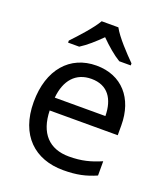

<svg xmlns="http://www.w3.org/2000/svg" viewBox="-141 -865 847 973"><g transform="rotate(20 282.0 -378.0)"><path d="M329 -766H239C213 -721 153 -656 116 -617V-606H176C211 -628 247 -660 283 -696C319 -660 357 -627 392 -606H454V-617C416 -655 353 -721 329 -766ZM292 -546C150 -546 55 -440 55 -264C55 -85 160 10 313 10C386 10 434 -1 489 -25V-102C433 -78 385 -65 317 -65C210 -65 149 -130 146 -251H513V-304C513 -450 429 -546 292 -546ZM291 -474C380 -474 420 -412 421 -321H148C157 -417 207 -474 291 -474Z"/></g></svg>

Font: Noto Sans Mahajani
Style: Regular
Weight: 400
Designer: Monotype Design Team
Foundry: Monotype Imaging Inc.
Version: Version 2.003